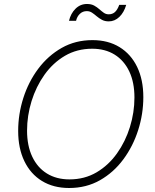

<svg xmlns="http://www.w3.org/2000/svg" viewBox="-20 -940 785 970"><path d="M329.1 9.8Q250 9.8 192.1 -25.6Q134.3 -61 103 -126Q71.8 -190.9 71.8 -278.3Q71.8 -363.3 97.9 -445.1Q124 -526.9 173.3 -592.8Q222.7 -658.7 291.7 -698Q360.8 -737.3 447.3 -737.3Q526.4 -737.3 584 -701.9Q641.6 -666.5 672.9 -601.8Q704.1 -537.1 704.1 -449.2Q704.1 -364.3 678 -282.5Q651.9 -200.7 603 -134.8Q554.2 -68.8 485.1 -29.5Q416 9.8 329.1 9.8ZM331.1 -33.7Q407.2 -33.7 467.8 -69.3Q528.3 -105 571 -165Q613.8 -225.1 636.5 -298.6Q659.2 -372.1 659.2 -447.3Q659.2 -523.9 633.1 -579.1Q606.9 -634.3 559.1 -664.1Q511.2 -693.8 445.8 -693.8Q369.1 -693.8 308.3 -658.2Q247.6 -622.6 204.8 -562.5Q162.1 -502.4 139.4 -429Q116.7 -355.5 116.7 -279.8Q116.7 -204.1 142.8 -148.7Q168.9 -93.3 217 -63.5Q265.1 -33.7 331.1 -33.7ZM529.3 -832Q509.8 -832 495.1 -839.8Q480.5 -847.7 468.5 -857.9Q456.5 -868.2 444.8 -876Q433.1 -883.8 418.5 -883.8Q397.9 -883.8 383.5 -870.1Q369.1 -856.4 364.3 -835H328.6Q337.4 -872.1 361.6 -896Q385.7 -919.9 419.4 -919.9Q440.9 -919.9 455.6 -911.9Q470.2 -903.8 481.7 -893.6Q493.2 -883.3 504.2 -875.5Q515.1 -867.7 529.3 -867.7Q547.9 -867.7 560.5 -878.9Q573.2 -890.1 582.5 -915.5H617.7Q606.4 -877 583 -854.5Q559.6 -832 529.3 -832Z"/></svg>

Font: Inter 17pt ExtraLight
Style: Italic
Weight: 250
Italic angle: -9.3988°
Version: Version 4.001;git-66647c0bb